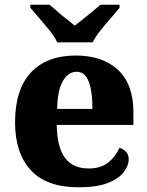

<svg xmlns="http://www.w3.org/2000/svg" viewBox="-20 -786 626 816"><path d="M314 10Q178 10 111 -62.5Q44 -135 44 -266Q44 -406 111.5 -478Q179 -550 302 -550Q416 -550 481.5 -489Q547 -428 547 -309V-255H221Q223 -158 257 -114Q291 -70 357 -70Q408 -70 439.5 -95Q471 -120 488 -158Q504 -153 515.5 -141Q527 -129 527 -110Q527 -82 505.5 -54Q484 -26 437.5 -8Q391 10 314 10ZM373 -323Q373 -398 357 -439.5Q341 -481 306 -481Q269 -481 246.5 -440.5Q224 -400 223 -323ZM223 -606Q213 -629 191.5 -655.5Q170 -682 147.5 -708Q125 -734 109 -753V-766H190Q203 -756 222 -739Q241 -722 262 -705.5Q283 -689 298 -677Q313 -689 334 -705.5Q355 -722 375 -739Q395 -756 407 -766H488V-753Q473 -734 450 -708Q427 -682 406 -655.5Q385 -629 374 -606Z"/></svg>

Font: Noto Serif Hebrew ExtraBold
Style: Regular
Weight: 800
Version: Version 2.003